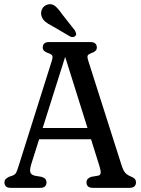

<svg xmlns="http://www.w3.org/2000/svg" viewBox="-20 -902 675 922"><path d="M147.6 -287.2H435.1L438.4 -233.3H145.2ZM203.3 -25.9Q203.3 -13.7 196.1 -6.9Q188.9 0 173.5 0H30.8Q15.9 0 8.6 -6.9Q1.3 -13.7 1.3 -25.9Q1.3 -35.2 6.6 -41.3Q11.9 -47.3 22.3 -52.6L40 -58.7Q52.4 -63.4 57.5 -72.8Q62.5 -82.1 69.9 -106.6L228.5 -609.1Q234.4 -627.5 231.1 -634.3Q227.8 -641.2 213.5 -646.2Q199.6 -651.1 192.4 -657.2Q185.3 -663.4 185.3 -674.1Q185.3 -686.8 193 -693.4Q200.8 -700 215.1 -700H414.9Q429.7 -700 437.4 -693.1Q445 -686.2 445 -674.1Q445 -663.7 438 -657.4Q431 -651.1 417.1 -646.2Q404.6 -641.8 401.3 -635.4Q398 -629 403.3 -612.1L563.5 -109.2Q571.7 -83.1 581.5 -72.2Q591.2 -61.2 608.2 -54.6Q622 -49 627.5 -42.6Q633 -36.1 633 -25.9Q633 -14.3 625.5 -7.2Q617.9 0 602.9 0H425.1Q410 0 402.6 -6.9Q395.3 -13.7 395.3 -25.9Q395.3 -36.2 401.2 -42.7Q407.2 -49.1 418 -52.8L451.9 -58.6Q461.7 -60.8 463.3 -70.4Q465 -79.9 457.9 -103.4L286.1 -650.7L300.3 -652.2L130.5 -115Q124.9 -96.4 124.5 -85.2Q124.1 -73.9 129.5 -67.8Q134.8 -61.6 145.5 -58.6L180.9 -52.4Q192.8 -48.5 198.1 -42.1Q203.3 -35.6 203.3 -25.9ZM277.8 -834.4 338.7 -757Q342.7 -750.1 345 -743.1Q347.2 -736.1 342.5 -730Q338.1 -725 331 -724.1Q323.9 -723.3 317.5 -726.4L231.2 -776.8Q209.7 -787.4 196.7 -798.5Q183.7 -809.7 179 -826.2Q174.4 -842.8 182 -858.4Q189.6 -873.9 207.1 -879.8Q228.5 -886.2 244.7 -872.9Q260.8 -859.5 277.8 -834.4Z"/></svg>

Font: Fraunces 144pt S100 Black
Style: Regular
Weight: 900
Version: Version 1.000